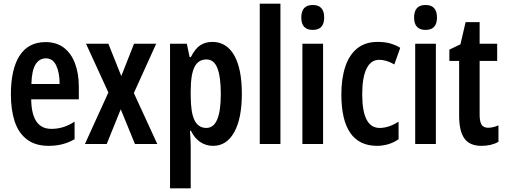

<svg xmlns="http://www.w3.org/2000/svg" viewBox="-20 -780 2736 1040"><path d="M227 -552Q286 -552 326 -521.5Q366 -491 386.5 -436Q407 -381 407 -309V-242H149Q151 -82 258 -82Q291 -82 321 -91Q351 -100 384 -121V-26Q323 10 244 10Q171 10 125.5 -25Q80 -60 59.5 -122.5Q39 -185 39 -268Q39 -406 86.5 -479Q134 -552 227 -552ZM229 -464Q193 -464 172.5 -431Q152 -398 150 -325H303Q303 -386 284.5 -425Q266 -464 229 -464Z M567 -279 446 -543H567L637 -368L706 -543H826L705 -276L832 0H711L634 -188L558 0H440Z M1130 -553Q1207 -553 1248.5 -480.5Q1290 -408 1290 -271Q1290 -139 1249 -64.5Q1208 10 1134 10Q1096 10 1065 -10.5Q1034 -31 1014 -72H1009Q1013 -16 1013 13V240H901V-543H992L1007 -471H1014Q1037 -517 1065 -535Q1093 -553 1130 -553ZM1098 -458Q1054 -458 1033.5 -417Q1013 -376 1013 -286V-262Q1013 -171 1033.5 -129Q1054 -87 1098 -87Q1176 -87 1176 -270Q1176 -364 1157.5 -411Q1139 -458 1098 -458Z M1499 0H1387V-760H1499Z M1674 -753Q1736 -753 1736 -685Q1736 -618 1674 -618Q1612 -618 1612 -685Q1612 -753 1674 -753ZM1730 -543V0H1618V-543Z M2023 10Q1829 10 1829 -269Q1829 -354 1850 -418Q1871 -482 1914.5 -517.5Q1958 -553 2025 -553Q2063 -553 2092.5 -545Q2122 -537 2148 -521L2116 -431Q2073 -456 2034 -456Q1989 -456 1965.5 -408.5Q1942 -361 1942 -269Q1942 -87 2036 -87Q2086 -87 2139 -121V-26Q2114 -8 2083.5 1Q2053 10 2023 10Z M2285 -753Q2347 -753 2347 -685Q2347 -618 2285 -618Q2223 -618 2223 -685Q2223 -753 2285 -753ZM2341 -543V0H2229V-543Z M2624 -88Q2650 -88 2680 -101V-12Q2661 -1 2638 4.5Q2615 10 2588 10Q2524 10 2495.5 -30Q2467 -70 2467 -152V-450H2414V-511L2474 -540L2502 -660H2578V-543H2673V-450H2578V-159Q2578 -123 2588 -105.5Q2598 -88 2624 -88Z"/></svg>

Font: Noto Sans Thai ExtCond SemBd
Style: Regular
Weight: 600
Width: 2
Designer: Monotype Design Team
Foundry: Monotype Imaging Inc.
Version: Version 2.002; ttfautohint (v1.8.4.7-5d5b)